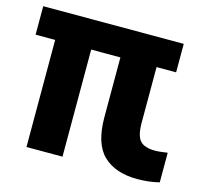

<svg xmlns="http://www.w3.org/2000/svg" viewBox="-86 -643 799 749"><g transform="rotate(15 314.0 -269.0)"><path d="M79 0.5V-432H0V-547H567.5V-432H488.5V-208Q488.5 -155 506.2 -135.2Q524 -115.5 566.5 -115.5Q578 -115.5 590.2 -117Q602.5 -118.5 617 -120.5V-1Q598.5 4 575 6.8Q551.5 9.5 528.5 9.5Q440 9.5 391.2 -37Q342.5 -83.5 342.5 -191V-432H224.5V0.5Z"/></g></svg>

Font: Encode Sans Cnd
Style: Bold
Weight: 700
Width: 3
Designer: Multiple Designers
Foundry: Impallari Type
Version: Version 3.002; ttfautohint (v1.8.3) -l 8 -r 50 -G 200 -x 14 